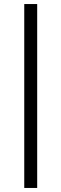

<svg xmlns="http://www.w3.org/2000/svg" viewBox="-20 -820 304 950"><path d="M100 110V-800H164V110Z"/></svg>

Font: Geologica Cursive ExtraLight
Style: Regular
Weight: 250
Designer: Sindre Bremnes, Frode Helland
Foundry: Monokrom Skriftforlag AS
Version: Version 1.010;gftools[0.9.28]